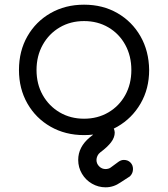

<svg xmlns="http://www.w3.org/2000/svg" viewBox="-20 -572 717 820"><path d="M339 5Q259 5 196 -31Q133 -67 97 -130Q61 -193 61 -273Q61 -354 97 -417Q133 -480 196 -516Q259 -552 339 -552Q419 -552 481.5 -516Q544 -480 580 -417Q616 -354 617 -273Q617 -193 580.5 -130Q544 -67 481.5 -31Q419 5 339 5ZM339 -65Q397 -65 443 -92Q489 -119 515 -166Q541 -213 541 -273Q541 -333 515 -380.5Q489 -428 443 -455Q397 -482 339 -482Q281 -482 235 -455Q189 -428 162.5 -380.5Q136 -333 136 -273Q136 -213 162.5 -166Q189 -119 235 -92Q281 -65 339 -65ZM431 228Q400 228 373 212.5Q346 197 330 170Q314 143 314 111Q314 56 363 15Q377 5 385 -4.5Q393 -14 397 -24Q409 -44 431 -44Q448 -44 458.5 -33.5Q469 -23 470 -6Q470 15 454.5 35.5Q439 56 408 79Q400 85 396 94Q392 103 392 111Q392 127 403.5 138.5Q415 150 431 150Q436 150 442 148.5Q448 147 452 144L486 119Q497 111 509 111Q526 111 537 122Q548 133 548 150Q548 168 535 181L495 207Q465 228 431 228Z"/></svg>

Font: Comfortaa
Style: Regular
Weight: 400
Designer: Johan Aakerlund
Foundry: Johan Aakerlund
Version: Version 3.104; ttfautohint (v1.8.1.43-b0c9)